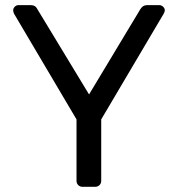

<svg xmlns="http://www.w3.org/2000/svg" viewBox="-20 -720 685 740"><path d="M30.8 -680.2Q30.8 -688 36.9 -694.1Q43 -700.2 50.8 -700.2H99.1Q117.2 -700.2 125 -683.1L323.2 -356L520 -683.1Q529.8 -700.2 545.9 -700.2H594.2Q602.1 -700.2 608.6 -694.1Q615.2 -688 615.2 -680.2Q615.2 -675.3 610.8 -667L370.1 -259.8V-22.9Q370.1 -13.2 363.5 -6.6Q356.9 0 346.2 0H297.9Q288.1 0 281.5 -6.6Q274.9 -13.2 274.9 -22.9V-259.8L34.2 -667Q31.2 -672.9 30.8 -680.2Z"/></svg>

Font: Rubik AZ
Style: Regular
Weight: 400
Designer: Hubert and Fischer
Foundry: Hubert & Fischer
Version: Version 2.000